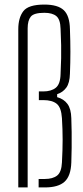

<svg xmlns="http://www.w3.org/2000/svg" viewBox="-20 -820 363 840"><path d="M292 -303Q293 -277 293.5 -242.5Q294 -208 293.5 -173Q293 -138 292 -109Q290 -50 262.5 -25Q235 0 176 0H149V-37H176Q211 -37 230 -52Q249 -67 251 -109Q254 -164 254 -209Q254 -254 251 -303Q248 -350 228 -366Q208 -382 170 -382H150V-420H169Q204 -420 224 -436Q244 -452 245 -496Q247 -537 247.5 -565.5Q248 -594 247.5 -623Q247 -652 245 -694Q244 -735 226.5 -749.5Q209 -764 174 -764Q128 -764 114.5 -747Q101 -730 101 -696V0H60V-692Q60 -742 82 -771Q104 -800 174 -800Q233 -800 259 -775.5Q285 -751 286 -692Q288 -639 288 -593Q288 -547 286 -498Q285 -457 270 -436.5Q255 -416 230 -408V-395Q259 -387 275 -365.5Q291 -344 292 -303Z"/></svg>

Font: Big Shoulders Text Thin
Style: Regular
Weight: 100
Designer: Patric King
Foundry: XO Type Co
Version: Version 1.000; ttfautohint (v1.8.2)